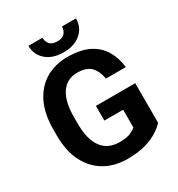

<svg xmlns="http://www.w3.org/2000/svg" viewBox="-209 -1038 1101 1185"><g transform="rotate(-30 341.0 -445.5)"><path d="M627 -371.6V-89.8Q610.4 -70.3 575.7 -46.9Q541 -23.4 486.3 -6.8Q431.6 9.8 354 9.8Q262.2 9.8 192.9 -30.5Q123.5 -70.8 85 -147.5Q46.4 -224.1 46.4 -333V-377.4Q46.4 -486.8 83.5 -563.5Q120.6 -640.1 187.7 -680.7Q254.9 -721.2 344.2 -721.2Q437 -721.2 496.6 -691.2Q556.2 -661.1 587.4 -608.2Q618.7 -555.2 626.5 -486.8H484.4Q476.1 -541 445.6 -574Q415 -606.9 348.1 -606.9Q274.4 -606.9 234.6 -548.3Q194.8 -489.7 194.8 -378.4V-333Q194.8 -221.2 237.5 -162.8Q280.3 -104.5 362.8 -104.5Q415 -104.5 441.9 -116.9Q468.8 -129.4 480.5 -141.1V-267.1H346.7V-371.6ZM410.6 -900.9H510.3Q510.3 -837.4 464.6 -797.4Q418.9 -757.3 341.3 -757.3Q263.2 -757.3 217.3 -797.4Q171.4 -837.4 171.4 -900.9H271Q271 -875.5 286.9 -855.5Q302.7 -835.4 341.3 -835.4Q378.9 -835.4 394.8 -855.5Q410.6 -875.5 410.6 -900.9Z"/></g></svg>

Font: Vazirmatn UI FD
Style: Bold
Weight: 700
Designer: Saber Rastikerdar
Foundry: Saber Rastikerdar
Version: Version 33.003